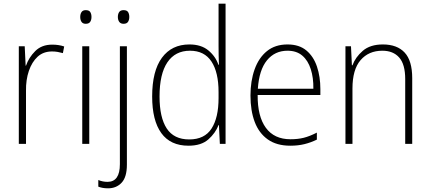

<svg xmlns="http://www.w3.org/2000/svg" viewBox="-20 -780 2333 1041"><path d="M263 -538Q299 -538 328 -528L321 -492Q307 -496 292.5 -498.5Q278 -501 262 -501Q215 -501 184 -472.5Q153 -444 136.5 -395.5Q120 -347 121 -288V0H82V-529H114L119 -424H121Q136 -468 171 -503Q206 -538 263 -538Z M445 -725Q463 -725 469.5 -714.5Q476 -704 476 -688Q476 -672 469 -661.5Q462 -651 445 -651Q429 -651 422 -661.5Q415 -672 415 -688Q415 -704 422 -714.5Q429 -725 445 -725ZM464 -529V0H426V-529Z M619 -688Q619 -704 626 -714.5Q633 -725 650 -725Q668 -725 674.5 -714.5Q681 -704 681 -688Q681 -672 674 -661.5Q667 -651 650 -651Q634 -651 626.5 -661.5Q619 -672 619 -688ZM566 241Q549 241 536 238.5Q523 236 513 232V196Q525 201 537.5 203.5Q550 206 563 206Q630 206 630 110V-529H668V113Q668 180 639.5 210.5Q611 241 566 241Z M1002 10Q904 10 854.5 -58.5Q805 -127 805 -257Q805 -395 858 -467Q911 -539 1007 -539Q1071 -539 1110 -506.5Q1149 -474 1164 -429H1167Q1165 -481 1165 -530V-760H1203V0H1172L1167 -102H1165Q1148 -58 1109.5 -24Q1071 10 1002 10ZM1006 -24Q1089 -24 1127 -83Q1165 -142 1165 -248V-281Q1165 -388 1126.5 -446.5Q1088 -505 1010 -505Q930 -505 887.5 -442Q845 -379 845 -257Q845 -143 884 -83.5Q923 -24 1006 -24Z M1539 -539Q1602 -539 1641 -506.5Q1680 -474 1698.5 -419Q1717 -364 1717 -297V-265H1377Q1376 -149 1421.5 -87Q1467 -25 1555 -25Q1595 -25 1627 -33Q1659 -41 1698 -61V-23Q1665 -7 1630.5 1.5Q1596 10 1554 10Q1480 10 1432 -24Q1384 -58 1361 -119Q1338 -180 1338 -262Q1338 -341 1360.5 -404Q1383 -467 1427.5 -503Q1472 -539 1539 -539ZM1539 -505Q1470 -505 1427.5 -453Q1385 -401 1378 -299H1679Q1680 -358 1665 -405Q1650 -452 1619 -478.5Q1588 -505 1539 -505Z M2056 -539Q2133 -539 2174 -495Q2215 -451 2215 -356V0H2177V-351Q2177 -431 2144.5 -468Q2112 -505 2053 -505Q1979 -505 1935 -454Q1891 -403 1891 -300V0H1853V-529H1883L1888 -426H1891Q1907 -470 1947 -504.5Q1987 -539 2056 -539Z"/></svg>

Font: Noto Sans Kannada SemiCondensed ExtraLight
Style: Regular
Weight: 200
Width: 4
Designer: Jelle Bosma - Monotype Design Team
Foundry: Monotype Imaging Inc.
Version: Version 2.005; ttfautohint (v1.8.4.7-5d5b)